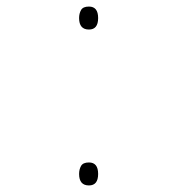

<svg xmlns="http://www.w3.org/2000/svg" viewBox="-20 -553 540 585"><path d="M279 -498Q279 -533 251 -533Q233 -533 227 -522.5Q221 -512 221 -498Q221 -463 251 -463Q279 -463 279 -498ZM279 -23Q279 -58 251 -58Q233 -58 227 -47.5Q221 -37 221 -23Q221 12 251 12Q279 12 279 -23Z"/></svg>

Font: Noto Sans Mono UI Condensed Thin
Style: Regular
Weight: 250
Width: 3
Designer: Monotype Design team
Foundry: Monotype Imaging Inc.
Version: 1.000